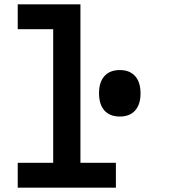

<svg xmlns="http://www.w3.org/2000/svg" viewBox="-20 -868 790 888"><path d="M62 -848H352V-115H516V0H62V-115H226V-733H62ZM534 -329Q488 -329 463 -357Q438 -385 438 -437Q438 -488 463 -516Q488 -544 534 -544Q580 -544 605 -516Q630 -488 630 -436Q630 -385 605 -357Q580 -329 534 -329Z"/></svg>

Font: Martian Mono SemiCondensed Medium
Style: Regular
Weight: 500
Width: 4
Designer: Roman Shamin
Foundry: Evil Martians
Version: Version 1.000